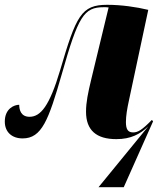

<svg xmlns="http://www.w3.org/2000/svg" viewBox="-24 -569 678 799"><path d="M593 -43 386 210H491L613 -64L608 -70C567 -28 550 -18 530 -18C509 -18 500 -30 500 -61C500 -86 505 -117 513 -153L593 -528C543 -540 481 -549 422 -549C314 -549 293 -504 226 -276C182 -128 145 -83 99 -83C63 -83 56 -112 56 -133C35 -133 -4 -117 -4 -63C-4 -19 26 7 70 7C150 7 178 -69 233 -260C302 -503 325 -539 408 -539C416 -539 421 -539 428 -538L356 -240C342 -182 334 -143 334 -104C334 -27 377 10 460 10C521 10 559 -11 593 -43Z"/></svg>

Font: Noto Serif Display Condensed Black
Style: Italic
Weight: 900
Width: 3
Italic angle: -12°
Designer: Monotype Design Team
Foundry: Monotype Imaging Inc.
Version: Version 2.009